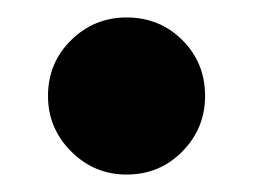

<svg xmlns="http://www.w3.org/2000/svg" viewBox="-20 -186 290 220"><path d="M125 14Q88 14 61.5 -12.5Q35 -39 35 -76Q35 -114 61.5 -140Q88 -166 125 -166Q163 -166 189 -140Q215 -114 215 -76Q215 -39 189 -12.5Q163 14 125 14Z"/></svg>

Font: Cinzel Black
Style: Regular
Weight: 900
Designer: Natanael Gama
Version: Version 2.000